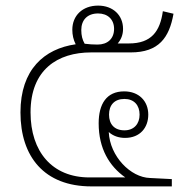

<svg xmlns="http://www.w3.org/2000/svg" viewBox="-20 -665 672 685"><path d="M306 0H593V-26L515 -30C446 -32 372 -107 368 -194C383 -180 404 -173 426 -173C480 -173 509 -210 509 -256C509 -305 475 -339 423 -339C360 -339 332 -294 332 -225C332 -135 370 -72 427 -32H299C166 -32 89 -124 89 -264C89 -417 186 -478 305 -478H446C547 -478 584 -531 599 -616L561 -625C551 -553 520 -510 440 -510H400C412 -524 419 -541 419 -562C419 -611 383 -645 330 -645C274 -645 238 -609 238 -559C238 -540 242 -523 250 -507C138 -491 53 -417 53 -264C53 -106 138 0 306 0ZM328 -506C313 -506 297 -507 282 -509C274 -523 270 -538 270 -558C270 -593 291 -617 330 -617C364 -617 387 -596 387 -562C387 -527 364 -506 328 -506ZM424 -200C388 -200 369 -222 369 -256C369 -290 388 -312 424 -312C458 -312 478 -290 478 -256C478 -223 458 -200 424 -200Z"/></svg>

Font: Noto Sans Thai Looped ExtraLight
Style: Regular
Weight: 200
Designer: Sasikarn Vongin, Ben Mitchell
Foundry: The Fontpad Ltd
Version: Version 1.001